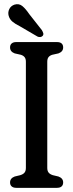

<svg xmlns="http://www.w3.org/2000/svg" viewBox="-20 -902 352 922"><path d="M207 -95.4Q207 -81.3 213.4 -73.3Q219.7 -65.2 233.7 -60.8L260.7 -54.4Q283.3 -46.1 283.3 -25.9Q283.3 -13.5 275.8 -6.8Q268.3 0 253.5 0H58.1Q43.8 0 36.1 -6.8Q28.3 -13.5 28.3 -25.9Q28.3 -46.1 50.6 -54.4L77.3 -60.8Q91.6 -65.2 97.9 -73.3Q104.3 -81.3 104.3 -95.4V-605.5Q104.3 -619.3 98.5 -627Q92.8 -634.8 80.3 -638.9L50.6 -645.6Q28.3 -653.9 28.3 -674.1Q28.3 -686.8 36.1 -693.4Q43.8 -700 58.1 -700H253.5Q268.3 -700 275.8 -693.4Q283.3 -686.8 283.3 -674.1Q283.3 -653.9 260.7 -645.6L230.7 -638.9Q218.2 -634.8 212.6 -627Q207 -619.3 207 -605.5ZM120.4 -834.4 181.3 -757Q185.3 -750.1 187.6 -743.1Q189.8 -736.1 185.1 -730Q180.7 -725 173.6 -724.1Q166.5 -723.3 160.1 -726.4L73.8 -776.8Q52.3 -787.4 39.3 -798.5Q26.3 -809.7 21.6 -826.2Q17 -842.8 24.6 -858.4Q32.2 -873.9 49.7 -879.8Q71.1 -886.2 87.3 -872.9Q103.4 -859.5 120.4 -834.4Z"/></svg>

Font: Fraunces 144pt S100 Black
Style: Regular
Weight: 900
Version: Version 1.000